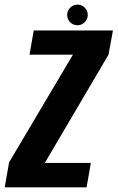

<svg xmlns="http://www.w3.org/2000/svg" viewBox="-53 -806 506 826"><path d="M-32.7 0H319.4L337.9 -105.1H139.8L413.9 -570.9L432.9 -675H92.1L74 -570.7H260.7L-13.9 -107.7ZM280.1 -697.4Q298.7 -697.4 311.6 -710.7Q324.6 -724.1 324.6 -742Q324.6 -760.1 311.6 -773.1Q298.6 -786 280.6 -786Q262 -786 249 -773.1Q236 -760.1 236 -742Q236 -723.4 248.8 -710.4Q261.6 -697.4 280.1 -697.4Z"/></svg>

Font: Anybody Thin Condensed
Style: Italic
Weight: 100
Width: 3
Italic angle: -10°
Version: Version 1.113;gftools[0.9.25]